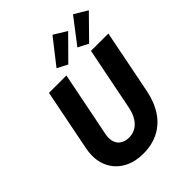

<svg xmlns="http://www.w3.org/2000/svg" viewBox="-268 -1121 1272 1272"><g transform="rotate(-45 368.0 -484.5)"><path d="M70.3 -223.1Q70.3 -254.9 76.7 -286.6L162.6 -719.7H325.7L233.9 -259.3Q231 -243.2 231 -228.5Q231 -185.1 257.3 -159.9Q283.7 -134.8 328.6 -134.8Q382.3 -134.8 418.5 -172.4Q454.6 -210 467.3 -273.4L556.2 -719.7H718.8L629.4 -268.6Q611.8 -181.6 570.6 -119.6Q529.3 -57.6 465.8 -24.9Q402.3 7.8 320.3 7.8Q246.1 7.8 189.5 -21Q132.8 -49.8 101.6 -102.1Q70.3 -154.3 70.3 -223.1ZM313.5 -799.8 451.2 -975.6 542.5 -919.9 386.2 -762.2ZM508.8 -799.8 643.6 -975.6 736.3 -919.9 581.1 -762.2Z"/></g></svg>

Font: Reddit Sans Vanilla ExtraBold
Style: Italic
Weight: 800
Italic angle: -11.25°
Designer: Stephen Hutchings
Version: Version 1.013